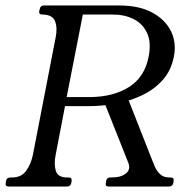

<svg xmlns="http://www.w3.org/2000/svg" viewBox="-34 -680 698 700"><path d="M600 -474Q590 -422 558 -387Q526 -352 480.5 -331Q435 -310 385 -301.5Q335 -293 289 -293H203L169 -116Q162 -82 169.5 -57.5Q177 -33 210 -33H216Q229 -33 227 -20L226 -13Q223 0 210 0H-2Q-16 0 -13 -13L-12 -20Q-10 -33 4 -33H10Q44 -33 61.5 -57.5Q79 -82 86 -116L169 -544Q176 -579 166.5 -603Q157 -627 120 -627Q107 -627 109 -640L111 -647Q113 -660 126 -660H401Q473 -660 520.5 -634.5Q568 -609 589 -567Q610 -525 600 -474ZM290 -326Q378 -326 436 -362.5Q494 -399 508 -474Q518 -525 502.5 -559Q487 -593 454 -610Q421 -627 377 -627H268L209 -326ZM428 -332 513 -116Q521 -95 529 -76Q537 -57 549.5 -45Q562 -33 584 -33H588Q601 -33 599 -20L598 -13Q595 0 582 0H362Q349 0 352 -13L353 -20Q355 -33 368 -33H373Q407 -33 425 -47.5Q443 -62 434 -86L349 -300Z"/></svg>

Font: Young Serif Light
Style: Italic
Weight: 300
Italic angle: -10.979°
Designer: Bastien Sozeau
Foundry: NBR — Bastien Sozeau
Version: Version 5.001